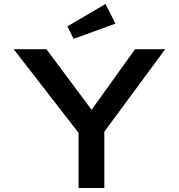

<svg xmlns="http://www.w3.org/2000/svg" viewBox="-20 -948 902 968"><path d="M376 0V-326L391 -259L49 -700H214L466 -362L420 -364L661 -700H813L497 -272L506 -334V0ZM351 -752 320 -815 512 -928 562 -829Z"/></svg>

Font: Lexend Mega Medium
Style: Regular
Weight: 500
Version: Version 1.007